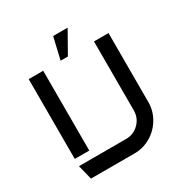

<svg xmlns="http://www.w3.org/2000/svg" viewBox="-192 -998 1095 1146"><g transform="rotate(-30 355.0 -425.0)"><path d="M530 -225V-700H630V-225Q630 -164 599.5 -112.5Q569 -61 517.5 -30.5Q466 0 405 0H105L80 -100H405Q457 -100 493.5 -136.5Q530 -173 530 -225ZM80 -700H180V-150H80ZM335 -850H435L350 -700H300Z"/></g></svg>

Font: SB Skate blade
Style: Regular
Weight: 400
Designer: Valerio Brotto (Silverblur_type)
Version: Version 1.003